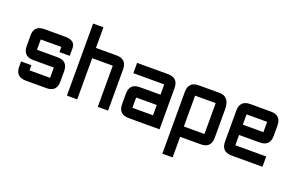

<svg xmlns="http://www.w3.org/2000/svg" viewBox="-102 -1101 2646 1712"><g transform="rotate(20 1220.5 -244.5)"><path d="M48.8 -146.5H146.5V-97.7H341.8V-195.3H146.5Q48.8 -195.3 48.8 -295.4V-395.5Q48.8 -488.3 146.5 -488.3H341.8Q439.5 -488.3 439.5 -415V-341.8H341.8V-390.6H146.5V-293H341.8Q439.5 -293 439.5 -195.3V-97.7Q439.5 0 341.8 0H146.5Q48.8 0 48.8 -97.7Z M537.1 -683.6H634.8V-488.3H830.1Q927.7 -488.3 927.7 -390.6V0H830.1V-390.6H634.8V0H537.1Z M1416 0H1123Q1025.4 0 1025.4 -97.7V-195.3Q1025.4 -293 1123 -293H1318.4V-390.6H1025.4V-488.3H1318.4Q1416 -488.3 1416 -390.6ZM1123 -97.7H1318.4V-195.3H1123Z M1513.7 -390.6Q1513.7 -488.3 1611.3 -488.3H1806.6Q1904.3 -488.3 1904.3 -366.2V-97.7Q1904.3 0 1806.6 0H1611.3V195.3H1513.7ZM1806.6 -390.6H1611.3V-97.7H1806.6Z M2099.6 -488.3H2294.9Q2392.6 -488.3 2392.6 -390.6V-293Q2392.6 -195.3 2294.9 -195.3H2099.6V-97.7H2392.6V0H2099.6Q2002 0 2002 -97.7V-390.6Q2002 -488.3 2099.6 -488.3ZM2294.9 -390.6H2099.6V-293H2294.9Z"/></g></svg>

Font: BabelStone Runic Berhtwald
Style: Regular
Weight: 400
Designer: Andrew West
Foundry: BabelStone
Version: Version 7.004;November 9, 2023